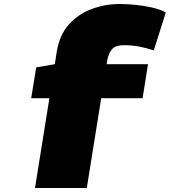

<svg xmlns="http://www.w3.org/2000/svg" viewBox="-20 -730 901 960"><path d="M486 -239 414 210H155L227 -239H136L161 -393L254 -409L264 -473Q278 -557 325.5 -609Q373 -661 440 -685.5Q507 -710 578 -710Q613 -710 655 -706Q697 -702 737.5 -693Q778 -684 809 -668L749 -478Q709 -491 674.5 -497.5Q640 -504 599 -504Q559 -504 542 -486Q525 -468 518 -437L513 -409H720L693 -239Z"/></svg>

Font: Georama Extended Black
Style: Italic
Weight: 900
Width: 7
Italic angle: -9°
Designer: Jean-Baptiste Levee
Foundry: Production Type
Version: Version 1.000